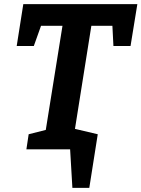

<svg xmlns="http://www.w3.org/2000/svg" viewBox="-20 -724 686 931"><path d="M108 0 119 -73 202 -94 283 -599H179L144 -501H61L93 -704H646L613 -501H530L525 -599H423L343 -96L422 -73L411 0ZM331 187 320 0H260L276 -115L454 -73L413 187Z"/></svg>

Font: Bitter
Style: Bold Italic
Weight: 700
Italic angle: -9°
Designer: Sol Matas, and Bitter project Authors
Foundry: Sol Matas
Version: Version 2.001